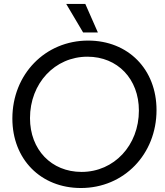

<svg xmlns="http://www.w3.org/2000/svg" viewBox="-20 -946 838 978"><path d="M392.1 11.7C611.3 11.7 777.3 -160.2 777.3 -385.3C777.3 -592.8 633.3 -739.3 428.7 -739.3C210 -739.3 43 -567.4 43 -342.3C43 -134.8 187.5 11.7 392.1 11.7ZM132.8 -344.2C132.8 -521.5 259.3 -657.2 425.3 -657.2C579.1 -657.2 687.5 -543.9 687.5 -382.8C687.5 -206.1 561.5 -70.3 395.5 -70.3C241.7 -70.3 132.8 -183.6 132.8 -344.2ZM317.4 -925.8 403.3 -780.8H478.5L414.6 -925.8Z"/></svg>

Font: Guggenheim Sans Display
Style: Italic
Weight: 400
Italic angle: -7°
Designer: Modified by Tom Baber under direction of Pentagram Design 2023
Foundry: rsms
Version: Version 1.001;Glyphs 3.1.2 (3151)